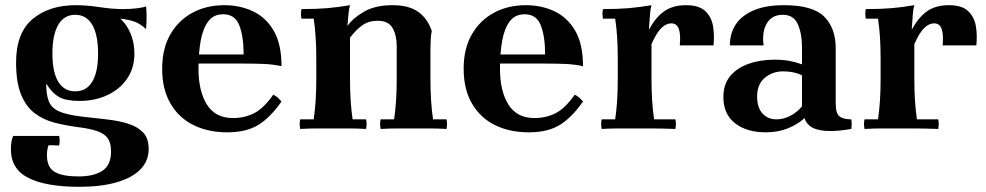

<svg xmlns="http://www.w3.org/2000/svg" viewBox="-20 -495 3800 740"><path d="M270 -143Q313 -143 335.5 -180Q358 -217 358 -289Q358 -361 335.5 -399.5Q313 -438 270 -438Q227 -438 204.5 -399.5Q182 -361 182 -289Q182 -217 204.5 -180Q227 -143 270 -143ZM22 80Q22 62 24.5 49Q27 36 31 29H208Q212 47 208 66Q196 65 186.5 65Q177 65 167 65Q165 69 163 79Q161 89 161 103Q161 151 191.5 168Q222 185 282 185Q342 185 375 163Q408 141 408 89Q408 57 396 39Q384 21 356.5 11Q329 1 281 -5Q234 -11 191 -22Q148 -33 114.5 -58Q81 -83 61.5 -130Q42 -177 42 -254Q42 -368 105.5 -421.5Q169 -475 272 -475Q314 -475 364 -467.5Q414 -460 454 -460Q484 -460 507.5 -463Q531 -466 543 -470Q547 -430 543 -383Q521 -403 500 -411Q479 -419 444 -423Q470 -399 484 -364Q498 -329 498 -288Q498 -233 470 -192Q442 -151 394 -128.5Q346 -106 286 -106Q235 -106 208 -121Q181 -136 158 -173Q158 -131 168 -105Q178 -79 207 -66Q236 -53 292 -46Q343 -40 389.5 -35Q436 -30 473 -18.5Q510 -7 531.5 15.5Q553 38 553 79Q553 125 521.5 157.5Q490 190 430 207.5Q370 225 285 225Q158 225 90 191Q22 157 22 80Z M856 15Q782 15 725.5 -13Q669 -41 637 -96Q605 -151 605 -230Q605 -307 636 -361.5Q667 -416 721 -445.5Q775 -475 845 -475Q905 -475 955 -451.5Q1005 -428 1035 -376.5Q1065 -325 1065 -240Q1032 -247 998.5 -248.5Q965 -250 921 -250H712V-285H919Q919 -354 902.5 -397Q886 -440 840 -440Q803 -440 782.5 -412.5Q762 -385 753.5 -338Q745 -291 745 -230Q745 -144 777.5 -92Q810 -40 878 -40Q922 -40 959 -58.5Q996 -77 1033 -130Q1044 -125 1051 -118.5Q1058 -112 1065 -104Q1022 -42 975.5 -13.5Q929 15 856 15Z M1137 2Q1133 -17 1137 -35H1189Q1194 -69 1196.5 -107Q1199 -145 1199 -190V-270Q1199 -359 1189 -423H1142Q1138 -442 1142 -460Q1200 -460 1241 -463.5Q1282 -467 1329 -475Q1325 -462 1323 -439.5Q1321 -417 1319 -395L1329 -350V-190Q1329 -145 1331.5 -107Q1334 -69 1339 -35H1391Q1395 -17 1391 2Q1357 0 1324 0Q1291 0 1264 0Q1237 0 1204.5 0Q1172 0 1137 2ZM1447 2Q1443 -17 1447 -35H1499Q1504 -69 1506.5 -107Q1509 -145 1509 -190V-318Q1509 -359 1493 -387Q1477 -415 1436 -415Q1401 -415 1376.5 -397.5Q1352 -380 1329 -350L1319 -395Q1341 -426 1384 -450.5Q1427 -475 1493 -475Q1555 -475 1591 -450Q1627 -425 1644 -376Q1641 -361 1640 -341Q1639 -321 1639 -306V-190Q1639 -145 1641.5 -107Q1644 -69 1649 -35H1701Q1705 -17 1701 2Q1667 0 1634 0Q1601 0 1574 0Q1547 0 1514.5 0Q1482 0 1447 2Z M2018 15Q1944 15 1887.5 -13Q1831 -41 1799 -96Q1767 -151 1767 -230Q1767 -307 1798 -361.5Q1829 -416 1883 -445.5Q1937 -475 2007 -475Q2067 -475 2117 -451.5Q2167 -428 2197 -376.5Q2227 -325 2227 -240Q2194 -247 2160.5 -248.5Q2127 -250 2083 -250H1874V-285H2081Q2081 -354 2064.5 -397Q2048 -440 2002 -440Q1965 -440 1944.5 -412.5Q1924 -385 1915.5 -338Q1907 -291 1907 -230Q1907 -144 1939.5 -92Q1972 -40 2040 -40Q2084 -40 2121 -58.5Q2158 -77 2195 -130Q2206 -125 2213 -118.5Q2220 -112 2227 -104Q2184 -42 2137.5 -13.5Q2091 15 2018 15Z M2299 2Q2295 -17 2299 -35H2351Q2356 -69 2358.5 -107Q2361 -145 2361 -190V-270Q2361 -359 2351 -423H2304Q2300 -442 2304 -460Q2362 -460 2403 -463.5Q2444 -467 2491 -475Q2487 -462 2485 -437.5Q2483 -413 2481 -380L2491 -325V-190Q2491 -145 2493.5 -107Q2496 -69 2501 -35H2583Q2587 -17 2583 2Q2526 0 2489.5 0Q2453 0 2426 0Q2399 0 2366.5 0Q2334 0 2299 2ZM2600 -320Q2604 -361 2596.5 -383Q2589 -405 2567 -405Q2548 -405 2529.5 -387.5Q2511 -370 2491 -325L2481 -380Q2505 -426 2538.5 -450.5Q2572 -475 2624 -475Q2674 -475 2698 -452.5Q2722 -430 2728 -395Q2734 -360 2730 -320Z M2931 15Q2858 15 2813 -20Q2768 -55 2768 -121Q2768 -170 2794 -201.5Q2820 -233 2865 -249Q2910 -265 2966 -265Q2999 -265 3024 -260Q3049 -255 3071 -247V-205Q3040 -220 2999 -220Q2957 -220 2927.5 -195Q2898 -170 2898 -123Q2898 -81 2918.5 -58Q2939 -35 2973 -35Q3000 -35 3026 -48.5Q3052 -62 3071 -85L3081 -40Q3055 -16 3017 -0.5Q2979 15 2931 15ZM3201 -309V-95Q3201 -58 3215.5 -46.5Q3230 -35 3261 -35Q3264 -17 3261 2Q3238 6 3217.5 8Q3197 10 3180 10Q3137 10 3112.5 -2.5Q3088 -15 3081 -40L3071 -85V-314Q3071 -365 3055 -401.5Q3039 -438 2997 -438Q2955 -438 2935.5 -405Q2916 -372 2923 -320H2793Q2793 -366 2815.5 -400.5Q2838 -435 2884.5 -455Q2931 -475 3002 -475Q3113 -475 3157 -430.5Q3201 -386 3201 -309Z M3312 2Q3308 -17 3312 -35H3364Q3369 -69 3371.5 -107Q3374 -145 3374 -190V-270Q3374 -359 3364 -423H3317Q3313 -442 3317 -460Q3375 -460 3416 -463.5Q3457 -467 3504 -475Q3500 -462 3498 -437.5Q3496 -413 3494 -380L3504 -325V-190Q3504 -145 3506.5 -107Q3509 -69 3514 -35H3596Q3600 -17 3596 2Q3539 0 3502.5 0Q3466 0 3439 0Q3412 0 3379.5 0Q3347 0 3312 2ZM3613 -320Q3617 -361 3609.5 -383Q3602 -405 3580 -405Q3561 -405 3542.5 -387.5Q3524 -370 3504 -325L3494 -380Q3518 -426 3551.5 -450.5Q3585 -475 3637 -475Q3687 -475 3711 -452.5Q3735 -430 3741 -395Q3747 -360 3743 -320Z"/></svg>

Font: Poltawski Nowy
Style: Bold
Weight: 700
Designer: Adam Pótawski, Mateusz Machalski, Borys Kosmynka, Ania Wieluska
Foundry: Capitalics.wtf
Version: Version 1.001;gftools[0.9.25]